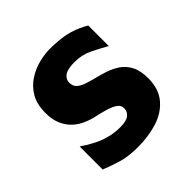

<svg xmlns="http://www.w3.org/2000/svg" viewBox="-145 -637 773 773"><g transform="rotate(-45 241.0 -250.5)"><path d="M216 15Q162 15 123.5 3.5Q85 -8 51 -22V-153Q72 -139 98 -124.5Q124 -110 155.5 -101Q187 -92 222 -92Q258 -92 272.5 -104.5Q287 -117 287 -135Q287 -152 272 -162.5Q257 -173 233 -180Q209 -187 182 -193Q158 -198 134 -208.5Q110 -219 91 -237Q72 -255 60.5 -281.5Q49 -308 49 -346Q49 -395 68 -427.5Q87 -460 118 -480Q149 -500 185 -508.5Q221 -517 255 -516Q317 -514 353.5 -502.5Q390 -491 420 -473V-356Q386 -375 352.5 -391.5Q319 -408 276 -408Q237 -408 220 -396Q203 -384 203 -364Q203 -345 214.5 -334Q226 -323 245 -316.5Q264 -310 287 -304Q312 -298 338.5 -289.5Q365 -281 388.5 -265.5Q412 -250 426.5 -222.5Q441 -195 441 -150Q440 -89 408 -52.5Q376 -16 325.5 -0.5Q275 15 216 15Z"/></g></svg>

Font: Maven Pro
Style: Bold
Weight: 700
Designer: Joe Prince
Foundry: Joe Prince
Version: Version 2.103